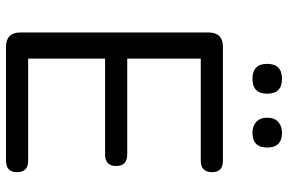

<svg xmlns="http://www.w3.org/2000/svg" viewBox="-176 -760 937 624"><g transform="rotate(90 292.0 -448.5)"><path d="M133 0Q86 0 86 -47V-658Q86 -705 133 -705H503Q540 -705 540 -670Q540 -633 503 -633H171V-394H482Q520 -394 520 -358Q520 -322 482 -322H171V-72H503Q540 -72 540 -36Q540 0 503 0ZM412 -801Q390 -801 376.5 -813.5Q363 -826 363 -849Q363 -872 376.5 -884.5Q390 -897 412 -897Q460 -897 460 -849Q460 -801 412 -801ZM237 -801Q188 -801 188 -849Q188 -897 237 -897Q285 -897 285 -849Q285 -801 237 -801Z"/></g></svg>

Font: Chiron GoRound TC N
Style: Regular
Weight: 350
Designer: Ryoko NISHIZUKA 西塚涼子 (kana, bopomofo & ideographs); Paul D. Hunt (Latin, Greek & Cyrillic); Sandoll Communications 산돌커뮤니
Foundry: Adobe
Version: Version 1.000;hotconv 1.1.1;makeotfexe 2.6.0